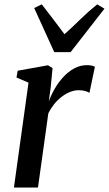

<svg xmlns="http://www.w3.org/2000/svg" viewBox="-20 -842 489 862"><path d="M42.5 0 108 -471 54 -494 59.5 -524.5 195.5 -549 216 -536 207.5 -448.5 199 -386.5Q209 -414.5 225.5 -443.2Q242 -472 264 -496Q286 -520 313 -534.8Q340 -549.5 370.5 -549.5Q382.5 -549.5 392 -547.5Q401.5 -545.5 406 -542L381.5 -425Q376.5 -429 363.8 -433Q351 -437 333 -437Q313.5 -437 293.5 -428.8Q273.5 -420.5 255.2 -406.2Q237 -392 222.2 -373.2Q207.5 -354.5 197 -333.5L150.5 0ZM223.5 -608 133.5 -806 167.5 -822.5Q192 -791.5 217.5 -757.5Q243 -723.5 269.5 -688.5Q306.5 -721.5 341 -755.5Q375.5 -789.5 416.5 -822.5L449 -803L297 -608Z"/></svg>

Font: Merriweather 60pt Medium
Style: Italic
Weight: 500
Italic angle: -7.8°
Version: Version 2.101